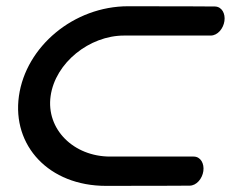

<svg xmlns="http://www.w3.org/2000/svg" viewBox="-20 -601 785 621"><path d="M41.2 -290.3C18.7 -129.9 137.8 0.2 323 0.2C484.5 0.2 593.1 -0.5 593.1 -0.5C615.8 -0.5 634.3 -23.4 637.7 -47.6C641.1 -71.8 629.1 -94.6 606.3 -94.6L336.3 -94.6C218.3 -94.6 128.6 -182.7 143.7 -290.3C158.8 -398 269.3 -486 381.2 -486C498.8 -486 661.3 -486 661.3 -486C684.1 -486 702.5 -508.8 705.9 -533C709.3 -556.8 698 -579.3 675.2 -580C673.8 -580.1 565.2 -580.8 394.5 -580.8C218.6 -580.8 63.8 -450.6 41.2 -290.3Z"/></svg>

Font: Hi.
Style: Black
Weight: 400
Designer: Mew Too, Robert Jablonski
Foundry: Cannot Into Space Fonts
Version: Version 1.996